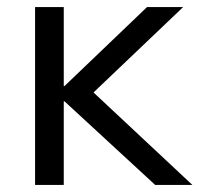

<svg xmlns="http://www.w3.org/2000/svg" viewBox="-20 -522 563 542"><path d="M79 0V-502H160V-279H162L395 -502H497L244 -261L523 0H418L162 -236H160V0Z"/></svg>

Font: Mulish
Style: Regular
Weight: 400
Designer: Vernon Adams
Foundry: Vernon Adams
Version: Version 3.603; ttfautohint (v1.8.3)